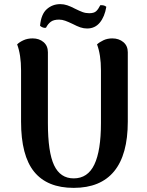

<svg xmlns="http://www.w3.org/2000/svg" viewBox="-20 -896 713 930"><path d="M599 -307Q599 -147 533 -66.5Q467 14 337 14Q209 14 145.5 -64Q82 -142 82 -307V-555Q82 -631 63 -681Q74 -692 93.5 -701Q113 -710 138 -710Q170 -710 191 -692Q212 -674 212 -643V-300Q212 -159 242 -95.5Q272 -32 337 -32Q405 -32 437 -99Q469 -166 469 -300V-555Q469 -631 450 -681Q462 -692 481 -701Q500 -710 524 -710Q556 -710 577.5 -692Q599 -674 599 -643ZM402 -758Q385 -758 369 -763.5Q353 -769 332 -780Q311 -790 296 -795.5Q281 -801 266 -801Q240 -801 226 -790.5Q212 -780 203 -762L198 -761Q186 -761 174 -771Q179 -827 206.5 -851.5Q234 -876 272 -876Q289 -876 305.5 -870.5Q322 -865 343 -854Q365 -843 380 -837.5Q395 -832 412 -832Q435 -832 445.5 -841.5Q456 -851 466 -871Q477 -871 483 -869.5Q489 -868 495 -863Q487 -815 463.5 -786.5Q440 -758 402 -758Z"/></svg>

Font: Arima Madurai Black
Style: Regular
Weight: 900
Designer: Joana Correia and Natanael Gama
Foundry: NDISCOVER
Version: Version 1.019